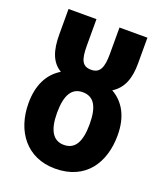

<svg xmlns="http://www.w3.org/2000/svg" viewBox="-141 -853 813 956"><g transform="rotate(20 265.0 -375.0)"><path d="M264 10C425 10 501 -106 501 -252C501 -350 464 -417 399 -454C453 -487 474 -544 474 -622V-760H326V-619C326 -548 311 -514 265 -514C218 -514 204 -543 204 -621V-760H56V-626C56 -541 75 -484 127 -453C61 -413 29 -344 29 -252C29 -103 114 10 264 10ZM265 -116C207 -116 179 -164 179 -255C179 -349 207 -395 265 -395C325 -395 351 -348 351 -257C351 -163 324 -116 265 -116Z"/></g></svg>

Font: Noto Sans Mono Condensed ExtraBold
Style: Regular
Weight: 800
Width: 3
Designer: Monotype Design Team
Foundry: Monotype Imaging Inc.
Version: Version 2.014